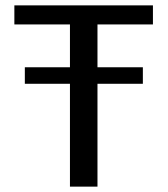

<svg xmlns="http://www.w3.org/2000/svg" viewBox="-20 -695 626 715"><path d="M72.5 -383H512V-444.5H72.5ZM240.5 0H343V-604H549.5V-675H33.5V-604H240.5Z"/></svg>

Font: Anybody UltraCondensed Thin
Style: Regular
Weight: 400
Version: Version 1.111